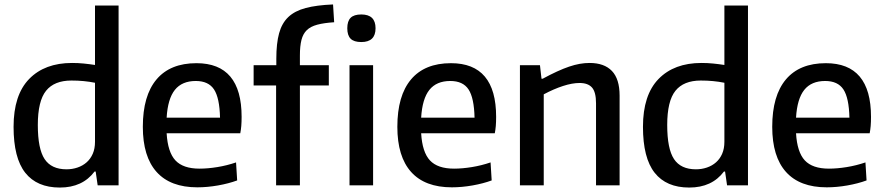

<svg xmlns="http://www.w3.org/2000/svg" viewBox="-20 -833 3975 863"><path d="M249 10Q146 10 93.5 -56.5Q41 -123 41 -263Q41 -406 111 -478Q181 -550 304 -550Q331 -550 356 -547.5Q381 -545 407 -541V-808H513V0H419L410 -62H405Q351 10 249 10ZM279 -72Q305 -72 328.5 -80Q352 -88 369.5 -103.5Q387 -119 397 -142Q407 -165 407 -196V-461Q382 -466 356 -468.5Q330 -471 301 -471Q224 -471 187 -425Q150 -379 150 -271Q150 -164 180.5 -118Q211 -72 279 -72Z M867 9Q746 9 684 -60Q622 -129 622 -263Q622 -403 683.5 -476Q745 -549 863 -549Q1066 -549 1066 -308Q1066 -284 1064.5 -266.5Q1063 -249 1060 -234H729Q734 -149 768.5 -112Q803 -75 877 -75Q914 -75 957 -82Q1000 -89 1041 -103L1046 -22Q1008 -8 960 0.5Q912 9 867 9ZM860 -469Q798 -469 766 -429Q734 -389 729 -304H969Q967 -393 942 -431Q917 -469 860 -469Z M1604 -644Q1571 -644 1556 -659Q1541 -674 1541 -706Q1541 -738 1556 -753Q1571 -768 1604 -768Q1668 -768 1668 -706Q1668 -644 1604 -644ZM1551 -540H1657V0H1551ZM1221 -449H1120V-540H1222V-569Q1222 -638 1234.5 -683.5Q1247 -729 1276 -756.5Q1305 -784 1354 -797Q1403 -810 1477 -813L1482 -733Q1436 -730 1406 -722Q1376 -714 1359 -697.5Q1342 -681 1335 -653.5Q1328 -626 1328 -584V-540H1458V-449H1328V0H1221Z M2011 9Q1890 9 1828 -60Q1766 -129 1766 -263Q1766 -403 1827.5 -476Q1889 -549 2007 -549Q2210 -549 2210 -308Q2210 -284 2208.5 -266.5Q2207 -249 2204 -234H1873Q1878 -149 1912.5 -112Q1947 -75 2021 -75Q2058 -75 2101 -82Q2144 -89 2185 -103L2190 -22Q2152 -8 2104 0.5Q2056 9 2011 9ZM2004 -469Q1942 -469 1910 -429Q1878 -389 1873 -304H2113Q2111 -393 2086 -431Q2061 -469 2004 -469Z M2317 -540H2407L2414 -479H2419Q2454 -498 2483.5 -511.5Q2513 -525 2538 -533.5Q2563 -542 2585.5 -546Q2608 -550 2630 -550Q2696 -550 2730.5 -514Q2765 -478 2765 -403V0H2659V-369Q2659 -419 2641 -439.5Q2623 -460 2585 -460Q2552 -460 2510.5 -446.5Q2469 -433 2424 -409V0H2317Z M3078 10Q2975 10 2922.5 -56.5Q2870 -123 2870 -263Q2870 -406 2940 -478Q3010 -550 3133 -550Q3160 -550 3185 -547.5Q3210 -545 3236 -541V-808H3342V0H3248L3239 -62H3234Q3180 10 3078 10ZM3108 -72Q3134 -72 3157.5 -80Q3181 -88 3198.5 -103.5Q3216 -119 3226 -142Q3236 -165 3236 -196V-461Q3211 -466 3185 -468.5Q3159 -471 3130 -471Q3053 -471 3016 -425Q2979 -379 2979 -271Q2979 -164 3009.5 -118Q3040 -72 3108 -72Z M3696 9Q3575 9 3513 -60Q3451 -129 3451 -263Q3451 -403 3512.5 -476Q3574 -549 3692 -549Q3895 -549 3895 -308Q3895 -284 3893.5 -266.5Q3892 -249 3889 -234H3558Q3563 -149 3597.5 -112Q3632 -75 3706 -75Q3743 -75 3786 -82Q3829 -89 3870 -103L3875 -22Q3837 -8 3789 0.5Q3741 9 3696 9ZM3689 -469Q3627 -469 3595 -429Q3563 -389 3558 -304H3798Q3796 -393 3771 -431Q3746 -469 3689 -469Z"/></svg>

Font: Encode Sans Narrow
Style: Medium
Weight: 500
Designer: Pablo Impallari, Andres Torresi
Foundry: Pablo Impallari, Andres Torresi
Version: Version 1.000; ttfautohint (v1.00) -l 8 -r 50 -G 200 -x 14 -